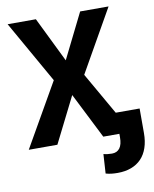

<svg xmlns="http://www.w3.org/2000/svg" viewBox="-98 -785 861 1072"><g transform="rotate(-10 332.0 -249.0)"><path d="M304.7 -456.1 431.2 -710.9H592.3L392.1 -358.4L597.2 0H437L306.6 -258.8L176.8 0H14.6L219.7 -358.4L20 -710.9H180.2ZM664.1 -119.6V19.5Q664.1 66.4 651.6 102.8Q639.2 139.2 615.7 163.6Q592.3 188 558.3 200.7Q524.4 213.4 481.9 213.4Q463.4 213.4 447.5 211.7Q431.6 210 414.1 205.1L420.9 95.7Q431.2 98.6 443.8 100.1Q456.5 101.6 468.8 101.6Q497.6 101.6 512.9 81.1Q528.3 60.5 528.3 19.5V-119.6Z"/></g></svg>

Font: Roboto Mono
Style: Bold
Weight: 700
Designer: Google
Version: Version 2.000985; 2015; ttfautohint (v1.3)